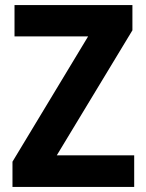

<svg xmlns="http://www.w3.org/2000/svg" viewBox="-20 -734 574 754"><path d="M507 0V-124H203L500 -615V-714H37V-591H326L29 -99V0Z"/></svg>

Font: Noto Sans Khmer SemiCondensed
Style: Bold
Weight: 700
Width: 4
Designer: Danh Hong and the Monotype Design Team
Foundry: Monotype Imaging Inc.
Version: Version 2.004